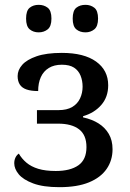

<svg xmlns="http://www.w3.org/2000/svg" viewBox="-20 -765 537 795"><path d="M226 10Q159 10 117.5 -5.5Q76 -21 57.5 -43.5Q39 -66 39 -89Q39 -102 44 -112.5Q49 -123 58 -129Q70 -108 89.5 -91.5Q109 -75 138.5 -66Q168 -57 211 -57Q271 -57 304.5 -80.5Q338 -104 338 -156Q338 -206 307.5 -229.5Q277 -253 221 -253H133V-309H222Q257 -309 279 -322Q301 -335 311.5 -357.5Q322 -380 322 -406Q322 -431 313.5 -452Q305 -473 286.5 -485Q268 -497 236 -497Q204 -497 182 -483.5Q160 -470 149 -445.5Q138 -421 138 -388Q109 -388 90 -394.5Q71 -401 62 -415Q53 -429 53 -450Q53 -475 72 -496.5Q91 -518 131.5 -532Q172 -546 236 -546Q328 -546 378 -510Q428 -474 428 -412Q428 -363 399 -330Q370 -297 324 -284V-279Q361 -271 388 -254Q415 -237 430.5 -210.5Q446 -184 446 -147Q446 -101 421.5 -65.5Q397 -30 348.5 -10Q300 10 226 10ZM334 -631Q311 -631 296 -643.5Q281 -656 281 -688Q281 -721 296 -733Q311 -745 334 -745Q355 -745 370.5 -733Q386 -721 386 -688Q386 -656 370.5 -643.5Q355 -631 334 -631ZM140 -631Q118 -631 103 -643.5Q88 -656 88 -688Q88 -721 103 -733Q118 -745 140 -745Q162 -745 177.5 -733Q193 -721 193 -688Q193 -656 177.5 -643.5Q162 -631 140 -631Z"/></svg>

Font: ET Text
Style: Regular
Weight: 470
Designer: Monotype Design Team
Foundry: Monotype Imaging Inc.
Version: Version 2.009